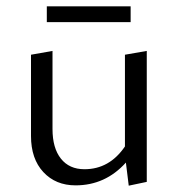

<svg xmlns="http://www.w3.org/2000/svg" viewBox="-20 -581 561 607"><path d="M393 -561V-511H128V-561ZM375 -408 444 -420V-6L387 6L378 -67Q313 5 219 5Q156 5 117 -37Q78 -79 78 -151V-408L146 -420V-173Q146 -113 172.5 -79.5Q199 -46 247 -46Q326 -46 375 -118Z"/></svg>

Font: EauTestInfant
Style: Regular
Weight: 400
Designer: Christian Thalmann (Catharsis Fonts)
Version: Version 0.001;PS 000.001;hotconv 1.0.88;makeotf.lib2.5.64775